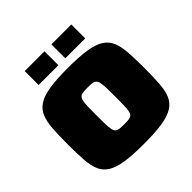

<svg xmlns="http://www.w3.org/2000/svg" viewBox="-224 -1064 1256 1256"><g transform="rotate(-45 403.5 -436.5)"><path d="M403 8Q298 8 231.5 -2.5Q165 -13 127.5 -37Q90 -61 73.5 -101Q57 -141 53 -201Q49 -261 49 -343Q49 -425 53 -485Q57 -545 73.5 -585.5Q90 -626 127.5 -650.5Q165 -675 231.5 -685.5Q298 -696 403 -696Q508 -696 574.5 -685.5Q641 -675 678.5 -650.5Q716 -626 732.5 -585.5Q749 -545 753 -485Q757 -425 757 -343Q757 -261 753 -201Q749 -141 732.5 -101Q716 -61 678.5 -37Q641 -13 574.5 -2.5Q508 8 403 8ZM403 -174Q429 -174 445 -176Q461 -178 470.5 -186Q480 -194 484 -212Q488 -230 489 -262Q490 -294 490 -343Q490 -393 489 -424.5Q488 -456 484 -474.5Q480 -493 470.5 -501.5Q461 -510 445 -512Q429 -514 403 -514Q378 -514 361.5 -512Q345 -510 335.5 -501.5Q326 -493 322 -474.5Q318 -456 317 -424.5Q316 -393 316 -343Q316 -294 317 -262Q318 -230 322 -212Q326 -194 335.5 -186Q345 -178 361.5 -176Q378 -174 403 -174ZM189 -752V-881H372V-752ZM436 -752V-881H620V-752Z"/></g></svg>

Font: Saira Expanded Black
Style: Regular
Weight: 900
Width: 7
Designer: Hector Gatti with collaboration of the Omnibus-Type team
Foundry: Omnibus-Type
Version: Version 1.101